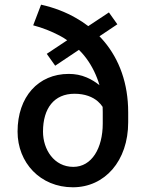

<svg xmlns="http://www.w3.org/2000/svg" viewBox="-20 -792 623 822"><path d="M482.4 -688 446.3 -738.8 357.9 -680.2C341.8 -692.4 325.2 -703.6 307.1 -713.9C261.7 -740.2 210.9 -759.8 155.8 -772L122.1 -683.6C161.6 -673.3 199.7 -658.2 235.8 -639.2C247.1 -633.3 257.3 -627 267.6 -619.6L180.2 -561.5L216.3 -510.7L317.9 -578.6C322.3 -574.2 326.2 -569.8 330.6 -565.4C357.4 -535.6 379.4 -499.5 395.5 -458C399.4 -448.2 402.8 -438 405.8 -427.2C389.6 -440.4 371.6 -451.7 351.1 -460.4C327.1 -470.7 301.8 -475.6 274.4 -475.6C143.6 -475.6 55.2 -377.4 55.2 -228.5C55.2 -95.7 152.3 9.8 292 9.8C428.7 9.8 528.8 -103 528.8 -268.6V-311.5C528.8 -434.1 491.2 -537.1 425.3 -615.2C418.9 -622.6 412.6 -629.9 405.8 -636.7ZM419.9 -312.5V-263.2C419.9 -157.7 373 -77.6 293.9 -77.6C211.4 -77.6 164.1 -151.9 164.1 -228.5C164.1 -328.6 211.9 -390.6 298.8 -390.6C343.8 -390.6 377 -377 398.9 -357.9C407.2 -350.6 414.1 -342.8 419.4 -334.5C419.9 -327.1 419.9 -319.8 419.9 -312.5Z"/></svg>

Font: Bert Sans Medium
Style: Regular
Weight: 500
Designer: Christian Robertson (Google), Cristiano Sobral
Foundry: Google, Cristiano Sobral
Version: Version 3.101